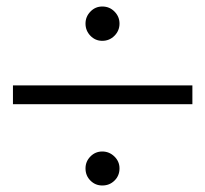

<svg xmlns="http://www.w3.org/2000/svg" viewBox="-20 -567 634 593"><path d="M295.9 -546.9Q318.4 -546.9 333.7 -531.2Q349.1 -515.6 349.1 -494.1Q349.1 -472.2 333.5 -456.5Q317.9 -440.9 295.9 -440.9Q274.4 -440.9 259.3 -456.5Q244.1 -472.2 244.1 -494.1Q244.1 -515.6 259.3 -531.2Q274.4 -546.9 295.9 -546.9ZM574.2 -303.2V-245.1H20V-303.2ZM349.1 -46.9Q349.1 -24.4 333.7 -9.3Q318.4 5.9 295.9 5.9Q274.4 5.9 259.3 -9.3Q244.1 -24.4 244.1 -46.9Q244.1 -68.4 259.3 -83.7Q274.4 -99.1 295.9 -99.1Q317.4 -99.1 333.3 -83.7Q349.1 -68.4 349.1 -46.9Z"/></svg>

Font: Stilu Light
Style: Regular
Weight: 300
Designer: Genilson Lima Santos
Foundry: Genilson Lima Santos
Version: Version 1.200;PS 001.200;hotconv 1.0.88;makeotf.lib2.5.64775